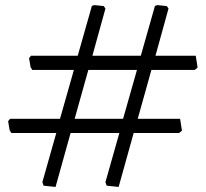

<svg xmlns="http://www.w3.org/2000/svg" viewBox="-20 -738 818 761"><path d="M12.2 -257.8 20 -267.1H217.8L272.9 -460.9H107.9L101.1 -472.2L95.2 -507.8L103 -517.1H288.1L344.2 -714.8L355 -717.8L391.1 -713.9L397.9 -704.1L346.2 -517.1H538.1L594.2 -714.8L605 -717.8L641.1 -713.9L647.9 -704.1L596.2 -517.1H755.9L763.2 -470.2L752 -460.9H580.1L525.9 -267.1H693.8L701.2 -220.2L689.9 -210.9H509.8L450.2 2.9L402.8 -2L397.9 -16.1L453.1 -210.9H259.8L200.2 2.9L152.8 -2L147.9 -16.1L203.1 -210.9H24.9L18.1 -222.2ZM275.9 -267.1H467.8L522.9 -460.9H330.1Z"/></svg>

Font: Aref Ruqaa
Style: Bold
Weight: 700
Designer: Abdullah Aref
Version: Version 1.002